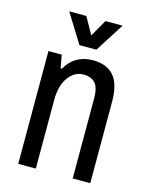

<svg xmlns="http://www.w3.org/2000/svg" viewBox="-110 -794 677 865"><g transform="rotate(15 228.0 -361.5)"><path d="M188 -588 104 -723H184L228 -644L273 -723H353L267 -588ZM396 -379V0H314V-373Q314 -424 295 -444.5Q276 -465 240 -465Q199 -465 170.5 -426Q142 -387 142 -321V0H60V-526H122L133 -465H139Q180 -538 266 -538Q329 -538 362.5 -500.5Q396 -463 396 -379Z"/></g></svg>

Font: Archivo Narrow
Style: Regular
Weight: 400
Designer: Hector Gatti
Foundry: Omnibus-Type
Version: Version 1.003